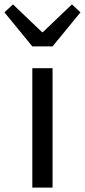

<svg xmlns="http://www.w3.org/2000/svg" viewBox="-55 -853 386 873"><path d="M92 0H184V-543H92ZM92 -642H184L311 -797L272 -833L140 -707H136L4 -833L-35 -797Z"/></svg>

Font: Noto Sans KR
Style: Regular
Weight: 400
Designer: Ryoko NISHIZUKA 西塚涼子 (kana, bopomofo & ideographs); Paul D. Hunt (Latin, Greek & Cyrillic); Sandoll Communications 산돌커뮤니
Foundry: Adobe
Version: Version 2.004;hotconv 1.0.118;makeotfexe 2.5.65603